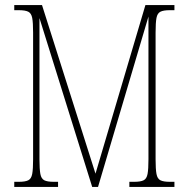

<svg xmlns="http://www.w3.org/2000/svg" viewBox="-20 -734 741 754"><path d="M36 0V-20H54Q79 -20 91 -26Q103 -32 106.5 -51Q110 -70 110 -108V-606Q110 -645 106.5 -663.5Q103 -682 91 -688Q79 -694 54 -694H36V-714H145L355 -52L551 -714H665V-694H647Q622 -694 610 -688Q598 -682 594.5 -663.5Q591 -645 591 -606V-108Q591 -70 594.5 -51Q598 -32 610 -26Q622 -20 647 -20H665V0H488V-20H507Q532 -20 544 -26Q556 -32 559.5 -51Q563 -70 563 -108V-669L365 0H342L135 -663V-108Q135 -70 138.5 -51Q142 -32 154 -26Q166 -20 191 -20H208V0Z"/></svg>

Font: Noto Serif Tamil ExtraCondensed Thin
Style: Regular
Weight: 100
Width: 2
Designer: Indian Type Foundry, Tom Grace, and the Monotype Design Team
Foundry: Monotype Imaging Inc.
Version: Version 2.004; ttfautohint (v1.8.4.7-5d5b)